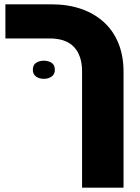

<svg xmlns="http://www.w3.org/2000/svg" viewBox="-20 -629 647 889"><path d="M360 240V-297Q360 -335 350.5 -363.5Q341 -392 322.5 -411.5Q304 -431 276 -441Q248 -451 210 -451H5V-609H218Q295 -609 356.5 -587.5Q418 -566 462 -525.5Q506 -485 529 -427Q552 -369 552 -297V240ZM132 -306Q132 -328 147 -338Q162 -348 183 -348Q204 -348 219 -338Q234 -328 234 -306Q234 -285 219 -274.5Q204 -264 183 -264Q162 -264 147 -274.5Q132 -285 132 -306Z"/></svg>

Font: Noto Sans Hebrew Black
Style: Regular
Weight: 900
Designer: Monotype Design Team
Foundry: Monotype Imaging Inc.
Version: Version 2.003